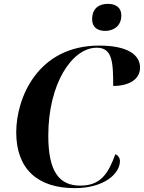

<svg xmlns="http://www.w3.org/2000/svg" viewBox="-20 -964 745 994"><path d="M525 -804C567 -804 608 -829 608 -883C608 -929 575 -944 538 -944C495 -944 457 -923 457 -864C457 -822 486 -804 525 -804ZM367 10C518 10 601 -64 601 -131C601 -146 589 -163 577 -165C541 -68 503 -3 396 -3C286 -3 230 -76 230 -262C230 -531 353 -717 481 -717C562 -717 566 -642 566 -519C645 -519 705 -551 705 -614C705 -681 639 -728 494 -728C173 -728 64 -454 64 -279C64 -88 176 10 367 10Z"/></svg>

Font: Noto Serif Display
Style: Bold Italic
Weight: 700
Italic angle: -12°
Designer: Monotype Design Team
Foundry: Monotype Imaging Inc.
Version: Version 2.009